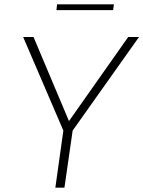

<svg xmlns="http://www.w3.org/2000/svg" viewBox="-20 -868 663 888"><path d="M236 0 273 -264 87 -697H135L299 -308L573 -697H623L316 -264L278 0ZM241 -821 244 -848H507L503 -821Z"/></svg>

Font: Hanken Grotesk ExtraLight
Style: Italic
Weight: 250
Italic angle: -8°
Designer: Alfredo Marco Pradil
Foundry: Hanken Design Co.
Version: Version 3.013